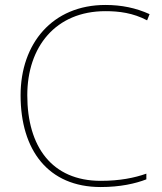

<svg xmlns="http://www.w3.org/2000/svg" viewBox="-20 -744 654 774"><path d="M405 -699C460 -699 516 -692 573 -662L583 -687C528 -712 470 -724 405 -724C191 -724 63 -568 63 -360C63 -139 174 10 386 10C465 10 526 -4 570 -21V-44C522 -27 463 -15 386 -15C189 -15 90 -153 90 -360C90 -555 204 -699 405 -699Z"/></svg>

Font: Noto Sans Lao UI Thin
Style: Regular
Weight: 100
Designer: Monotype Design Team
Foundry: Monotype Imaging Inc.
Version: Version 2.000